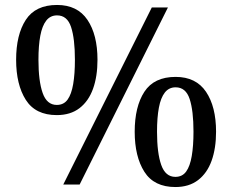

<svg xmlns="http://www.w3.org/2000/svg" viewBox="-20 -744 936 774"><path d="M235 0 592 -714H657L301 0ZM209 -280Q123 -280 84 -341.5Q45 -403 45 -503Q45 -604 84 -664Q123 -724 210 -724Q292 -724 332.5 -664Q373 -604 373 -503Q373 -436 355 -386Q337 -336 300.5 -308Q264 -280 209 -280ZM209 -321Q237 -321 252.5 -342.5Q268 -364 275 -405Q282 -446 282 -503Q282 -588 266.5 -635Q251 -682 210 -682Q183 -682 166.5 -661Q150 -640 142.5 -600Q135 -560 135 -503Q135 -417 152 -369Q169 -321 209 -321ZM687 10Q601 10 562 -51.5Q523 -113 523 -213Q523 -314 562 -374Q601 -434 688 -434Q770 -434 810.5 -374Q851 -314 851 -213Q851 -146 833 -96Q815 -46 778.5 -18Q742 10 687 10ZM687 -31Q715 -31 730.5 -52.5Q746 -74 753 -115Q760 -156 760 -213Q760 -298 744.5 -345Q729 -392 688 -392Q661 -392 644.5 -371Q628 -350 620.5 -310Q613 -270 613 -213Q613 -127 630 -79Q647 -31 687 -31Z"/></svg>

Font: Noto Serif Thai
Style: Regular
Weight: 400
Designer: Monotype Design Team
Foundry: Monotype Imaging Inc.
Version: Version 2.001